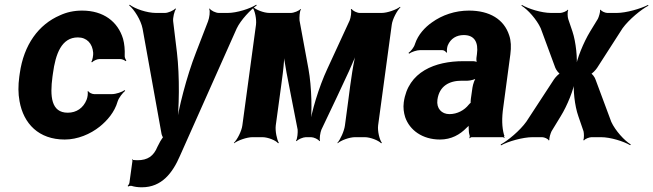

<svg xmlns="http://www.w3.org/2000/svg" viewBox="-20 -583 2776 816"><path d="M203 -257 205 -271C216 -353 241 -424 311 -424C349 -424 373 -398 376 -359C377 -349 373 -326 368 -320L371 -318C376 -324 392 -332 402 -332H491C499 -332 510 -327 514 -323L517 -326C514 -330 509 -339 510 -347C511 -372 509 -396 503 -418C481 -491 420 -538 329 -538C294 -538 263 -531 235 -518C144 -479 81 -393 64 -271L62 -257C57 -220 57 -185 63 -153C80 -57 145 10 255 10C310 10 364 -13 404 -45C435 -70 467 -106 480 -152C485 -168 502 -189 512 -197L510 -200C499 -192 473 -183 456 -183H380C371 -183 357 -190 355 -196L352 -194C355 -188 352 -168 348 -159C334 -124 305 -104 268 -104C197 -104 192 -174 203 -257Z M543 100 530 194C529 199 525 205 523 206L524 210C527 208 535 206 539 207C552 211 566 213 583 213C668 213 714 151 745 79L986 -462C1003 -498 1046 -543 1071 -560L1069 -563C1043 -546 986 -528 948 -528H910C897 -528 876 -538 871 -547L869 -545C874 -536 870 -507 864 -492L813 -360C773 -258 738 -120 727 -40H731C742 -120 744 -258 732 -360L716 -492C714 -507 721 -536 728 -545L725 -547C718 -538 694 -528 681 -528H643C604 -528 553 -546 531 -563L529 -560C550 -543 579 -498 586 -461L666 -17C666 -13 672 3 675 3V-1C672 -1 664 14 661 18L649 41C633 80 608 98 564 98C559 98 552 97 546 97C545 97 545 95 545 94L541 96C542 97 543 99 543 100Z M1291 -290 1253 -496C1252 -508 1253 -535 1259 -543L1257 -545C1252 -537 1228 -528 1216 -528H1125C1101 -528 1066 -542 1055 -554L1053 -552C1063 -539 1071 -502 1068 -478L1010 -50C1007 -26 988 11 974 24L975 26C990 14 1029 0 1053 0H1095C1119 0 1153 14 1162 26L1165 24C1157 11 1149 -26 1152 -50L1167 -160C1176 -229 1191 -320 1188 -371L1184 -370C1187 -319 1206 -235 1218 -170L1245 -32C1246 -20 1244 7 1238 15L1241 17C1246 9 1269 0 1280 0H1302C1313 0 1334 9 1337 17L1340 15C1337 7 1341 -20 1346 -32L1413 -173C1444 -240 1486 -325 1503 -378L1499 -379C1482 -326 1470 -233 1461 -162L1446 -50C1443 -26 1426 11 1414 24L1415 26C1428 14 1465 0 1489 0H1530C1554 0 1589 14 1600 26L1603 24C1593 11 1584 -26 1587 -50L1645 -478C1648 -502 1668 -539 1682 -552L1680 -554C1665 -542 1626 -528 1602 -528H1509C1498 -528 1478 -537 1475 -545L1471 -543C1475 -535 1471 -508 1466 -496L1371 -290C1335 -213 1303 -106 1295 -44H1299C1307 -106 1305 -213 1291 -290Z M2119 -128 2149 -352C2153 -383 2152 -410 2144 -433C2122 -501 2061 -538 1973 -538C1914 -538 1859 -519 1816 -488C1786 -467 1757 -436 1744 -397C1740 -382 1726 -365 1716 -358L1719 -355C1728 -362 1751 -370 1766 -370H1859C1867 -370 1875 -364 1877 -359L1880 -361C1878 -366 1880 -383 1883 -390C1895 -419 1920 -434 1951 -434C1996 -434 2014 -404 2007 -353L2005 -338C2004 -331 2005 -318 2008 -314L2010 -317C2007 -321 1996 -323 1990 -323H1949C1830 -323 1714 -279 1696 -148C1693 -125 1696 -104 1702 -85C1721 -30 1775 10 1850 10C1898 10 1935 -11 1963 -40C1968 -44 1974 -50 1976 -54L1973 -55C1971 -51 1972 -43 1972 -37C1972 -26 1973 -16 1976 -7C1977 -5 1976 1 1975 3L1976 5C1977 3 1982 0 1985 0H2117C2119 0 2122 2 2123 3L2125 1C2124 0 2122 -2 2122 -4C2122 -5 2124 -7 2124 -7L2122 -10C2113 -43 2112 -80 2119 -128ZM1839 -159C1847 -218 1890 -240 1942 -240H1967C1979 -240 2002 -246 2010 -253L2006 -256C1998 -249 1990 -225 1988 -211L1981 -162C1981 -159 1979 -145 1981 -143L1983 -146C1981 -148 1974 -141 1972 -138C1954 -115 1924 -98 1890 -98C1857 -98 1834 -122 1839 -159Z M2413 -449 2395 -502C2392 -511 2391 -533 2395 -540L2393 -542C2389 -535 2369 -528 2361 -528H2322C2281 -528 2225 -546 2198 -562L2196 -559C2223 -543 2261 -500 2278 -463L2340 -295C2343 -287 2356 -268 2363 -268V-272C2356 -272 2339 -253 2334 -245L2217 -66C2190 -28 2138 15 2108 31L2109 35C2139 18 2202 0 2244 0H2284C2293 0 2310 7 2312 14L2315 12C2313 5 2320 -17 2324 -25L2363 -89C2391 -134 2419 -204 2424 -243H2420C2415 -204 2422 -134 2438 -89L2460 -25C2462 -17 2463 5 2459 12L2462 14C2466 7 2485 0 2494 0H2534C2575 0 2631 18 2658 34L2661 31C2634 15 2595 -28 2578 -65L2511 -245C2509 -253 2496 -272 2489 -272V-268C2496 -268 2513 -287 2518 -295L2626 -463C2653 -500 2705 -543 2736 -559L2734 -562C2703 -546 2641 -528 2601 -528H2561C2553 -528 2535 -535 2533 -542L2530 -540C2532 -533 2525 -511 2521 -503L2488 -449C2460 -403 2431 -332 2426 -293H2430C2435 -332 2428 -404 2413 -449Z"/></svg>

Font: Asimov
Style: EdgeNarIt
Weight: 500
Designer: Google
Version: Version 2.000980: 2014